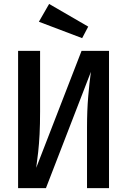

<svg xmlns="http://www.w3.org/2000/svg" viewBox="-20 -970 655 990"><path d="M73.3 0V-707.7H186.7V-394.9Q186.7 -328.2 184.1 -277.9Q181.5 -227.7 176.9 -186.4Q172.3 -145.1 166.7 -104.6L400.5 -707.7H542.1V0H428.7V-311.8Q428.7 -401 434.9 -472.8Q441 -544.6 448.7 -599.5L216.9 0ZM233.3 -949.7 434.9 -832.8 403.6 -773.3 180.5 -857.9Z"/></svg>

Font: Fira Code Medium
Style: Regular
Weight: 500
Designer: Carrois Corporate, Edenspiekermann AG, Nikita Prokopov
Foundry: Carrois Corporate, Edenspiekermann AG, Nikita Prokopov
Version: Version 6.002